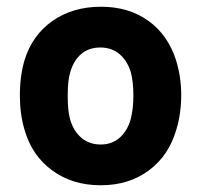

<svg xmlns="http://www.w3.org/2000/svg" viewBox="-20 -542 597 570"><path d="M53 -156Q39 -203 39 -258Q39 -317 53 -364Q76 -438 136 -480Q196 -522 280 -522Q362 -522 420 -480.5Q478 -439 502 -365Q518 -315 518 -260Q518 -206 504 -159Q482 -81 422.5 -36.5Q363 8 279 8Q195 8 135 -36Q75 -80 53 -156ZM368 -188Q376 -220 376 -258Q376 -300 368 -329Q357 -363 334 -382Q311 -401 278 -401Q244 -401 221.5 -382Q199 -363 189 -329Q181 -305 181 -258Q181 -213 188 -188Q198 -153 221.5 -133Q245 -113 279 -113Q312 -113 335 -133Q358 -153 368 -188Z"/></svg>

Font: Amber EN
Style: Bold
Weight: 700
Designer: Jeremy Tribby
Foundry: Tribby Type
Version: Version 1.408 November 24, 2021